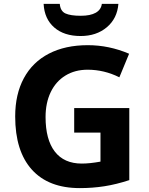

<svg xmlns="http://www.w3.org/2000/svg" viewBox="-20 -956 764 986"><path d="M204 -936H287Q290 -899 316 -887Q342 -875 395 -875Q444 -875 471.5 -890.5Q499 -906 503 -936H588Q582 -861 528.5 -816Q475 -771 394 -771Q309 -771 258.5 -815Q208 -859 204 -936ZM58 -358Q58 -472 102.5 -554.5Q147 -637 231 -680.5Q315 -724 431 -724Q540 -724 643 -680L593 -559Q515 -598 430 -598Q365 -598 316 -568Q267 -538 240.5 -483Q214 -428 214 -355Q214 -239 261.5 -177.5Q309 -116 400 -116Q441 -116 496 -126V-275H361V-401H644V-31Q577 -9 516 0.5Q455 10 390 10Q229 10 143.5 -85Q58 -180 58 -358Z"/></svg>

Font: OpenSansMMV
Style: Bold
Weight: 700
Foundry: Ascender Corporation
Version: Version 4.001